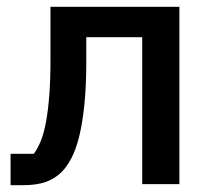

<svg xmlns="http://www.w3.org/2000/svg" viewBox="-20 -540 625 563"><path d="M11 -89H79Q91 -105 100 -127.5Q109 -150 115 -183Q121 -216 124.5 -260.5Q128 -305 128 -365V-520H506V0H397V-431H233V-360Q233 -288 227.5 -234Q222 -180 212.5 -141Q203 -102 189.5 -76.5Q176 -51 161 -36Q140 -15 113 -6Q86 3 48 3H11Z"/></svg>

Font: IBMPlexSans-Medium
Style: Regular
Weight: 500
Designer: Mike Abbink, Paul van der Laan, Pieter van Rosmalen
Foundry: Bold Monday
Version: Version 3.1